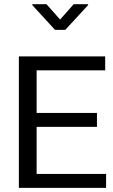

<svg xmlns="http://www.w3.org/2000/svg" viewBox="-20 -914 552 934"><path d="M451.7 -364.7V-296.9H158.2V-67.9H496.1V0H71.8V-639.6H491.7V-571.8H158.2V-364.7ZM408.7 -893.6V-889.2L297.4 -768.6H247.6L137.2 -889.2V-893.6H206.1L272.5 -818.8L338.4 -893.6Z"/></svg>

Font: Yantramanav
Style: Regular
Weight: 400
Version: Version 1.000;PS 1.0;hotconv 1.0.72;makeotf.lib2.5.5900; ttf